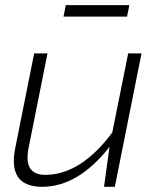

<svg xmlns="http://www.w3.org/2000/svg" viewBox="-20 -718 609 738"><path d="M523.9 -512.7 421.4 0H379.9L400.9 -153.3Q280.3 0 142.1 0Q8.8 0 38.6 -148.9L111.3 -512.7H162.6L89.8 -148.9Q69.3 -45.9 153.8 -45.9Q290 -45.9 411.6 -208.5L472.7 -512.7ZM477.1 -698.2 468.3 -654.3H224.1L232.9 -698.2Z"/></svg>

Font: Sansation Light
Style: Light Italic
Weight: 300
Designer: Bernd Montag
Version: Version 1.301